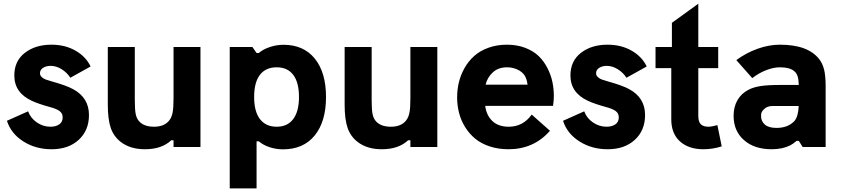

<svg xmlns="http://www.w3.org/2000/svg" viewBox="-20 -797 4562 1041"><path d="M259.8 12.2Q173.3 12.2 106.4 -30.3Q39.6 -72.8 17.6 -142.1L132.3 -193.4Q146 -156.2 179.9 -133.1Q213.9 -109.9 253.4 -109.9Q282.7 -109.9 301.3 -122.8Q319.8 -135.7 319.8 -160.2Q319.8 -182.6 302.7 -195.1Q285.6 -207.5 250 -216.8Q186.5 -234.4 153.3 -250Q57.6 -293.9 57.6 -387.7Q57.6 -466.3 114.7 -510.5Q171.9 -554.7 258.8 -554.7Q332.5 -554.7 389.2 -522.5Q445.8 -490.2 471.2 -436.5L361.3 -375.5Q343.3 -403.8 314 -421.9Q284.7 -439.9 254.4 -439.9Q230.5 -439.9 213.6 -429.2Q196.8 -418.5 196.8 -399.9Q196.8 -387.7 206.5 -378.9Q216.3 -370.1 227.5 -366Q238.8 -361.8 261.2 -355.5Q340.3 -333.5 376.5 -313.5Q462.4 -267.1 462.4 -173.3Q462.4 -89.8 406.7 -38.8Q351.1 12.2 259.8 12.2Z M765.6 12.2Q686 12.2 634.3 -27.8Q596.2 -57.6 580.3 -104Q564.5 -150.4 564.5 -229V-542H710.9V-252.4Q710.9 -200.2 716.3 -176Q721.7 -151.9 736.8 -136.7Q763.2 -109.9 815.4 -109.9Q872.1 -109.9 898.9 -145.5Q911.1 -161.6 916 -187.5Q920.9 -213.4 920.9 -264.6V-542H1066.9V0H920.9V-36.6H908.7Q856.9 12.2 765.6 12.2Z M1517.6 -554.2Q1626 -554.2 1686.8 -479.2Q1747.6 -404.3 1747.6 -271Q1747.6 -137.7 1686.3 -62.5Q1625 12.7 1514.2 12.7Q1477.1 12.7 1442.1 1.2Q1407.2 -10.3 1383.3 -30.8H1371.1V224.6H1225.6V-542H1348.6L1371.1 -509.8H1383.3Q1407.2 -530.3 1443.6 -542.2Q1480 -554.2 1517.6 -554.2ZM1357.9 -271Q1357.9 -192.4 1389.6 -151.1Q1421.4 -109.9 1480 -109.9Q1538.6 -109.9 1569.8 -151.4Q1601.1 -192.9 1601.1 -271Q1601.1 -349.6 1570.1 -390.9Q1539.1 -432.1 1480 -432.1Q1420.9 -432.1 1389.4 -391.4Q1357.9 -350.6 1357.9 -271Z M2049.8 12.2Q1970.2 12.2 1918.5 -27.8Q1880.4 -57.6 1864.5 -104Q1848.6 -150.4 1848.6 -229V-542H1995.1V-252.4Q1995.1 -200.2 2000.5 -176Q2005.9 -151.9 2021 -136.7Q2047.4 -109.9 2099.6 -109.9Q2156.2 -109.9 2183.1 -145.5Q2195.3 -161.6 2200.2 -187.5Q2205.1 -213.4 2205.1 -264.6V-542H2351.1V0H2205.1V-36.6H2192.9Q2141.1 12.2 2049.8 12.2Z M2982.9 -275.4Q2982.9 -253.9 2978.5 -223.1H2610.8Q2616.7 -172.9 2648.9 -141.4Q2681.2 -109.9 2738.3 -109.9Q2815.9 -109.9 2862.8 -175.8L2961.9 -87.9Q2874 12.2 2737.3 12.2Q2681.6 12.2 2635 -3.2Q2588.4 -18.6 2556.2 -45.4Q2523.9 -72.3 2501.7 -108.2Q2479.5 -144 2469 -184.6Q2458.5 -225.1 2458.5 -269Q2458.5 -311.5 2468.3 -351.8Q2478 -392.1 2499.3 -429.2Q2520.5 -466.3 2551.5 -493.9Q2582.5 -521.5 2628.2 -538.1Q2673.8 -554.7 2728.5 -554.7Q2783.7 -554.7 2828.4 -537.4Q2873 -520 2901.4 -492.2Q2929.7 -464.4 2948.5 -427.2Q2967.3 -390.1 2975.1 -352.5Q2982.9 -314.9 2982.9 -275.4ZM2729.5 -432.1Q2681.6 -432.1 2651.9 -404.5Q2622.1 -377 2612.8 -337.9H2840.3Q2838.4 -353 2835 -364.3Q2825.2 -397.9 2795.2 -415Q2765.1 -432.1 2729.5 -432.1Z M3274.9 12.2Q3188.5 12.2 3121.6 -30.3Q3054.7 -72.8 3032.7 -142.1L3147.5 -193.4Q3161.1 -156.2 3195.1 -133.1Q3229 -109.9 3268.6 -109.9Q3297.9 -109.9 3316.4 -122.8Q3335 -135.7 3335 -160.2Q3335 -182.6 3317.9 -195.1Q3300.8 -207.5 3265.1 -216.8Q3201.7 -234.4 3168.5 -250Q3072.8 -293.9 3072.8 -387.7Q3072.8 -466.3 3129.9 -510.5Q3187 -554.7 3273.9 -554.7Q3347.7 -554.7 3404.3 -522.5Q3460.9 -490.2 3486.3 -436.5L3376.5 -375.5Q3358.4 -403.8 3329.1 -421.9Q3299.8 -439.9 3269.5 -439.9Q3245.6 -439.9 3228.8 -429.2Q3211.9 -418.5 3211.9 -399.9Q3211.9 -387.7 3221.7 -378.9Q3231.4 -370.1 3242.7 -366Q3253.9 -361.8 3276.4 -355.5Q3355.5 -333.5 3391.6 -313.5Q3477.5 -267.1 3477.5 -173.3Q3477.5 -89.8 3421.9 -38.8Q3366.2 12.2 3274.9 12.2Z M3793.9 12.2Q3714.4 12.2 3667 -30Q3619.6 -72.3 3619.6 -149.9V-427.7H3534.2V-542H3623V-673.3L3766.1 -776.9V-542H3874V-427.7H3766.1V-168.9Q3766.1 -135.7 3780.3 -122.8Q3794.4 -109.9 3820.8 -109.9Q3838.4 -109.9 3869.6 -118.7L3893.1 -3.4Q3843.8 12.2 3793.9 12.2Z M4422.9 -474.6Q4439.9 -452.6 4448.2 -419.4Q4456.5 -386.2 4456.5 -330.1V0H4332L4311 -33.2H4298.8Q4281.2 -17.6 4264.2 -8.8Q4222.2 12.2 4164.1 12.2Q4069.8 12.2 4013.7 -37.4Q3957.5 -86.9 3957.5 -168.9Q3957.5 -218.3 3978.8 -254.6Q4000 -291 4039.6 -311Q4064.9 -324.2 4103.3 -330.3Q4141.6 -336.4 4210.9 -336.4H4311Q4310.1 -366.2 4304.4 -383.8Q4298.8 -401.4 4285.2 -412.1Q4260.7 -432.1 4208.5 -432.1Q4174.3 -432.1 4134.5 -416.7Q4094.7 -401.4 4058.6 -373.5L3972.2 -471.2Q4025.4 -510.3 4087.2 -532.5Q4148.9 -554.7 4208.5 -554.7Q4362.3 -554.7 4422.9 -474.6ZM4286.6 -140.1Q4308.1 -164.1 4310.5 -222.2H4167.5Q4137.2 -222.2 4119.6 -202.1Q4111.3 -192.9 4108.9 -186.8Q4106.4 -180.7 4106.4 -168Q4106.4 -139.2 4127.2 -121.3Q4147.9 -103.5 4189.9 -103.5Q4251.5 -103.5 4286.6 -140.1Z"/></svg>

Font: Acari Sans Neue Black
Style: Regular
Weight: 900
Designer: Alfredo Marco Pradil
Foundry: Alfredo Marco Pradil
Version: Version 1.045;June 16, 2019;FontCreator 11.5.0.2425 64-bit; 